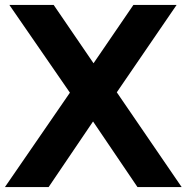

<svg xmlns="http://www.w3.org/2000/svg" viewBox="-36 -760 758 780"><path d="M522.5 0 342 -266.5 248 -383.5 2 -740H182L344 -503L438.5 -385L702 0ZM-16 0 248 -383.5 344 -503 506 -740H681.5L438.5 -385L342 -266.5L161.5 0Z"/></svg>

Font: Encode Sans SC Condensed Thin
Style: Bold
Weight: 700
Version: Version 3.002